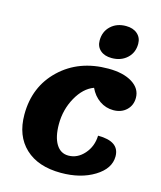

<svg xmlns="http://www.w3.org/2000/svg" viewBox="-127 -945 892 1062"><g transform="rotate(15 319.0 -414.0)"><path d="M430 -661Q389 -661 365 -682Q341 -703 341 -738Q341 -789 375 -821Q409 -853 462 -853Q503 -853 527.5 -831.5Q552 -810 552 -775Q552 -724 517.5 -692.5Q483 -661 430 -661ZM323 25Q192 25 118.5 -44Q45 -113 45 -235Q45 -395 153 -497.5Q261 -600 429 -600Q515 -600 566 -568Q617 -536 617 -483Q617 -440 588 -412.5Q559 -385 513 -385Q470 -385 434.5 -409.5Q399 -434 379 -477Q321 -456 282 -386Q243 -316 243 -233Q243 -160 268 -119Q293 -78 338 -78Q390 -78 428.5 -121.5Q467 -165 469 -227Q592 -227 592 -141Q592 -71 514 -23Q436 25 323 25Z"/></g></svg>

Font: Lemonada
Style: Bold
Weight: 700
Designer: Mohamed Gaber (Arabic), Eduardo Tunni (Latin)
Foundry: Kief Type Foundry
Version: Version 4.004